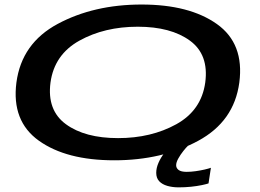

<svg xmlns="http://www.w3.org/2000/svg" viewBox="-20 -702 1149 848"><path d="M484.5 6Q695.5 6 854.8 -79.8Q1014 -165.5 1037 -337.5Q1059.5 -509.5 938 -595.8Q816.5 -682 605.5 -682Q394.5 -682 235 -596.5Q75.5 -511 52.5 -337.5Q30.5 -167 151.8 -80.5Q273 6 484.5 6ZM501.5 -92Q355 -92 271 -153.5Q187 -215 203 -337.5Q220 -461 330.8 -522.5Q441.5 -584 588.5 -584Q734.5 -584 818.8 -522.5Q903 -461 886.5 -337.5Q869.5 -214.5 758.5 -153.2Q647.5 -92 501.5 -92ZM769 125.5Q796.5 125.5 823.5 122.8Q850.5 120 871.8 115.5Q893 111 901 108L911.5 39Q902 42.5 883.8 46.8Q865.5 51 844.5 54Q823.5 57 804.5 57Q780 57 769 48.8Q758 40.5 758 28Q758 15 767.5 -2Q777 -19 789.5 -34.8Q802 -50.5 810 -58H737.5Q721.5 -46 705.8 -26Q690 -6 680 17Q670 40 670 61Q670 84.5 683.2 98.5Q696.5 112.5 719.2 119Q742 125.5 769 125.5Z"/></svg>

Font: Anybody ExtraExpanded Medium
Style: Italic
Weight: 500
Width: 8
Italic angle: -10°
Version: Version 1.113;gftools[0.9.25]